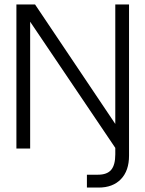

<svg xmlns="http://www.w3.org/2000/svg" viewBox="-20 -670 656 866"><path d="M500 -650H562V32Q562 100 525.5 138Q489 176 425 176H372V118H422Q463 118 481.5 96Q500 74 500 26V-3L116 -572V0H54V-650H138L500 -111Z"/></svg>

Font: Overused Grotesk Book
Style: Regular
Weight: 350
Version: Version 0.003